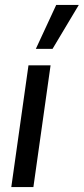

<svg xmlns="http://www.w3.org/2000/svg" viewBox="-20 -762 341 782"><path d="M26 0 96 -496H186L116 0ZM126 -563 209 -742H301L194 -563Z"/></svg>

Font: Host Grotesk
Style: Italic
Weight: 400
Italic angle: -8°
Designer: Doğukan Karapınar based on Poppins by Indian Type Foundry, Jonny Pinhorn
Foundry: Element Type
Version: Version 1.001; ttfautohint (v1.8.4.7-5d5b)